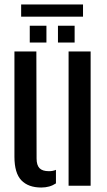

<svg xmlns="http://www.w3.org/2000/svg" viewBox="-20 -830 478 858"><path d="M44.5 -129.5V-600H142.5L143.5 -121.5Q143.5 -92 156.5 -78.5Q169.5 -65 198.5 -65Q216.5 -65 230 -71V-10.5Q202.5 8 164.5 8Q106.5 8 75.5 -24.2Q44.5 -56.5 44.5 -129.5ZM286.5 0V-600H385V0ZM239 -640V-715H313.5V-640ZM113 -640V-715H187.5V-640ZM74.5 -810H351V-755.5H74.5Z"/></svg>

Font: Big Shoulders Stencil Text Thin SemiBold
Style: Regular
Weight: 600
Version: Version 2.001